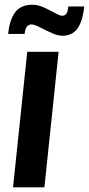

<svg xmlns="http://www.w3.org/2000/svg" viewBox="-20 -799 379 819"><path d="M248.5 -646.5Q247.6 -646.5 247.1 -646.5Q226.1 -646.5 200.7 -658.2Q174.3 -669.9 150.6 -682.4Q127 -694.8 113.8 -694.8Q88.9 -694.8 85 -654.3H14.6Q20.5 -712.9 43.5 -745.1Q66.4 -777.3 114.3 -778.8Q116.2 -778.8 117.7 -778.8Q139.2 -779.3 164.1 -768.6Q190.9 -756.8 212.6 -744.6Q234.4 -732.4 244.1 -731.9Q256.8 -731.4 263.2 -740.7Q269.5 -750 271.5 -771.5H339.4Q336.4 -744.6 331.1 -723.9Q325.7 -703.1 315.4 -685.1Q305.2 -667 288.3 -657Q271.5 -647 248.5 -646.5ZM35.6 0 96.2 -578.1H230L169.4 0Z"/></svg>

Font: Oswald
Style: Medium
Weight: 500
Designer: Vernon Adams
Foundry: Vernon Adams
Version: 3.0; ttfautohint (v0.94.23-7a4d-dirty) -l 8 -r 50 -G 150 -x 